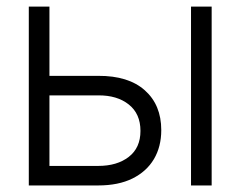

<svg xmlns="http://www.w3.org/2000/svg" viewBox="-20 -566 734 586"><path d="M120.6 -334.5H279.8Q372.1 -335 422.1 -290.3Q472.2 -245.6 472.2 -168.9Q472.2 -118.2 449.7 -80.3Q427.2 -42.5 384.3 -21.2Q341.3 0 279.8 0H67.9V-545.9H130.9V-59.6H279.8Q337.4 -59.6 373 -87.2Q408.7 -114.7 408.7 -166.5Q408.7 -218.8 373 -247.1Q337.4 -275.4 279.8 -274.9H120.6ZM563 0V-545.9H626V0Z"/></svg>

Font: Inter Tight Light
Style: Regular
Weight: 300
Designer: Rasmus Andersson
Foundry: rsms
Version: Version 3.004